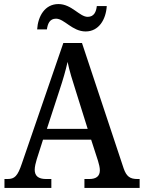

<svg xmlns="http://www.w3.org/2000/svg" viewBox="-20 -926 708 946"><path d="M402 -771C467 -771 502 -830 506 -896H457C454 -869 444 -843 412 -843C372 -843 333 -906 268 -906C201 -906 167 -846 163 -781H211C215 -808 224 -834 256 -834C297 -834 336 -771 402 -771ZM2 0H233V-44H207C168 -44 151 -60 151 -90C151 -104 156 -125 161 -141L192 -238H429L463 -133C468 -117 472 -100 472 -87C472 -58 454 -44 420 -44H396V0H668V-44H657C621 -44 603 -56 589 -97L384 -714H292L88 -121C67 -58 52 -44 17 -44H2ZM211 -291 273 -481C291 -535 303 -577 313 -621C322 -577 337 -529 355 -473L412 -291Z"/></svg>

Font: Noto Serif Lao SemiCondensed Medium
Style: Regular
Weight: 500
Width: 4
Designer: Monotype Design Team
Foundry: Monotype Imaging Inc.
Version: Version 2.003